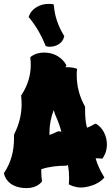

<svg xmlns="http://www.w3.org/2000/svg" viewBox="-24 -968 569 986"><path d="M522 -255C509 -312 472 -330 471 -331L465 -333L460 -330C448 -323 436 -317 423 -312C415 -340 413 -371 413 -405V-418L411 -424C384 -472 370 -526 370 -583C370 -591 370 -598 371 -606L372 -613L366 -617C365 -617 347 -623 319 -623H312C312 -624 313 -625 314 -626L317 -632L314 -638C313 -639 283 -698 202 -698C160 -698 138 -679 136 -678L132 -674V-668C133 -657 134 -646 134 -636C134 -580 118 -529 87 -481L84 -477L85 -472C86 -459 87 -446 87 -433C87 -382 75 -331 50 -281L48 -275V-258C48 -191 32 -134 -1 -83L-4 -79L-3 -75C-3 -75 9 -2 113 -2C166 -2 188 -32 189 -33L192 -37L191 -42C189 -56 188 -70 188 -84V-99C230 -113 274 -117 315 -117L322 -119C323 -119 324 -120 325 -121C329 -99 331 -77 331 -54C331 -46 330 -38 330 -30L329 -22L336 -18C337 -18 359 -5 393 -5C405 -5 417 -7 429 -10C482 -22 505 -49 506 -50L512 -57L507 -65C490 -93 476 -123 467 -155C476 -155 485 -155 494 -154L501 -153L505 -158C506 -160 525 -185 525 -225C525 -234 524 -244 522 -255ZM259 -380C273 -349 284 -320 291 -292C287 -292 282 -293 278 -294L270 -292C257 -285 244 -280 230 -275V-288C230 -325 237 -364 252 -403ZM304 -786C274 -835 257 -886 253 -937L252 -945L244 -947C237 -948 231 -948 224 -948C180 -948 137 -922 125 -886L123 -880L127 -876C162 -833 189 -786 209 -736L211 -731L216 -730C221 -728 227 -728 232 -728C261 -728 296 -743 305 -778L306 -782Z"/></svg>

Font: Hanalei Fill
Style: Regular
Weight: 400
Designer: Astigmatic (AOETI)
Foundry: Astigmatic (AOETI)
Version: Version 1.000